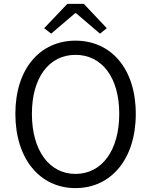

<svg xmlns="http://www.w3.org/2000/svg" viewBox="-20 -954 777 987"><path d="M368 13C550 13 678 -135 678 -369C678 -602 550 -745 368 -745C187 -745 59 -602 59 -369C59 -135 187 13 368 13ZM368 -60C233 -60 144 -181 144 -369C144 -556 233 -672 368 -672C504 -672 593 -556 593 -369C593 -181 504 -60 368 -60ZM207 -809 243 -781 366 -886H371L494 -781L529 -809L411 -934H326Z"/></svg>

Font: Noto Sans CJK JP DemiLight
Style: Regular
Weight: 350
Designer: Ryoko NISHIZUKA (kana & ideographs); Paul D. Hunt (Latin, Greek & Cyrillic); Wenlong ZHANG (bopomofo); Sandoll Communica
Foundry: Adobe Systems Incorporated
Version: Version 1.004;PS 1.004;hotconv 1.0.82;makeotf.lib2.5.63406